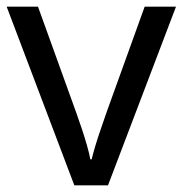

<svg xmlns="http://www.w3.org/2000/svg" viewBox="-20 -556 548 576"><path d="M203 0 0 -536H94L208 -220Q216 -198 225 -171Q234 -144 241 -119.5Q248 -95 251 -78H255Q259 -95 266.5 -120Q274 -145 283.5 -172Q293 -199 300 -220L414 -536H508L304 0Z"/></svg>

Font: bangla15
Style: Regular
Weight: 400
Designer: Jelle Bosma - Monotype Design Team
Foundry: Monotype Imaging Inc.
Version: Version 2.006